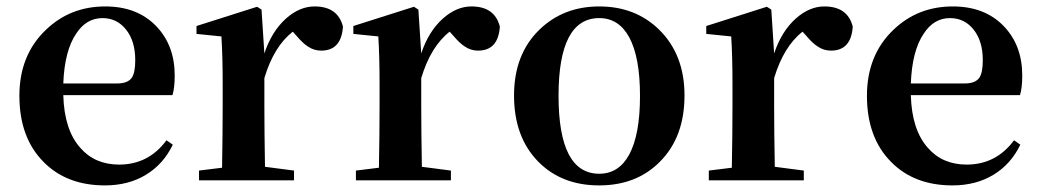

<svg xmlns="http://www.w3.org/2000/svg" viewBox="-20 -558 3222 594"><path d="M304.7 15.6Q186.5 15.6 115.2 -56.6Q40 -131.8 40 -261.7Q40 -387.7 122.1 -465.8Q197.3 -538.1 305.7 -538.1Q404.3 -538.1 462.9 -477.5Q520.5 -418 520.5 -324.2Q520.5 -287.1 513.7 -263.7H175.8Q178.7 -156.2 228.5 -100.6Q273.4 -48.8 348.6 -48.8Q439.5 -48.8 495.1 -124L514.6 -110.4Q485.4 -49.8 431.2 -17.1Q377 15.6 304.7 15.6ZM175.8 -299.8H342.8Q375 -299.8 387.7 -317.4Q398.4 -333 398.4 -372.1Q398.4 -430.7 370.1 -466.3Q341.8 -502 296.9 -502Q247.1 -502 215.8 -454.1Q179.7 -401.4 175.8 -299.8Z M595.7 0V-30.3L667 -39.1Q668.9 -150.4 668.9 -229.5V-299.8Q668.9 -382.8 665 -445.3L587.9 -453.1V-477.5L775.4 -537.1L789.1 -528.3L797.9 -392.6Q820.3 -460.9 865.2 -501Q907.2 -538.1 953.1 -538.1Q1025.4 -538.1 1041 -475.6Q1036.1 -401.4 973.6 -401.4Q951.2 -401.4 932.6 -414.1Q917 -423.8 896.5 -448.2L885.7 -460Q827.1 -414.1 797.9 -316.4V-229.5Q797.9 -153.3 799.8 -42L889.6 -30.3V0Z M1081.1 0V-30.3L1152.3 -39.1Q1154.3 -150.4 1154.3 -229.5V-299.8Q1154.3 -382.8 1150.4 -445.3L1073.2 -453.1V-477.5L1260.7 -537.1L1274.4 -528.3L1283.2 -392.6Q1305.7 -460.9 1350.6 -501Q1392.6 -538.1 1438.5 -538.1Q1510.7 -538.1 1526.4 -475.6Q1521.5 -401.4 1459 -401.4Q1436.5 -401.4 1418 -414.1Q1402.3 -423.8 1381.8 -448.2L1371.1 -460Q1312.5 -414.1 1283.2 -316.4V-229.5Q1283.2 -153.3 1285.2 -42L1375 -30.3V0Z M1645.5 -57.6Q1570.3 -133.8 1570.3 -262.7Q1570.3 -389.6 1648.4 -465.8Q1722.7 -538.1 1834 -538.1Q1945.3 -538.1 2018.6 -466.8Q2097.7 -389.6 2097.7 -262.7Q2097.7 -133.8 2021.5 -57.6Q1949.2 15.6 1833.5 15.6Q1717.8 15.6 1645.5 -57.6ZM1834 -20.5Q1894.5 -20.5 1926.8 -80.1Q1960 -141.6 1960 -261.2Q1960 -380.9 1926.8 -442.4Q1894.5 -502 1834 -502Q1708 -502 1708 -261.7Q1708 -20.5 1834 -20.5Z M2172.9 0V-30.3L2244.1 -39.1Q2246.1 -150.4 2246.1 -229.5V-299.8Q2246.1 -382.8 2242.2 -445.3L2165 -453.1V-477.5L2352.5 -537.1L2366.2 -528.3L2375 -392.6Q2397.5 -460.9 2442.4 -501Q2484.4 -538.1 2530.3 -538.1Q2602.5 -538.1 2618.2 -475.6Q2613.3 -401.4 2550.8 -401.4Q2528.3 -401.4 2509.8 -414.1Q2494.1 -423.8 2473.6 -448.2L2462.9 -460Q2404.3 -414.1 2375 -316.4V-229.5Q2375 -153.3 2377 -42L2466.8 -30.3V0Z M2926.8 15.6Q2808.6 15.6 2737.3 -56.6Q2662.1 -131.8 2662.1 -261.7Q2662.1 -387.7 2744.1 -465.8Q2819.3 -538.1 2927.7 -538.1Q3026.4 -538.1 3085 -477.5Q3142.6 -418 3142.6 -324.2Q3142.6 -287.1 3135.7 -263.7H2797.9Q2800.8 -156.2 2850.6 -100.6Q2895.5 -48.8 2970.7 -48.8Q3061.5 -48.8 3117.2 -124L3136.7 -110.4Q3107.4 -49.8 3053.2 -17.1Q2999 15.6 2926.8 15.6ZM2797.9 -299.8H2964.8Q2997.1 -299.8 3009.8 -317.4Q3020.5 -333 3020.5 -372.1Q3020.5 -430.7 2992.2 -466.3Q2963.9 -502 2918.9 -502Q2869.1 -502 2837.9 -454.1Q2801.8 -401.4 2797.9 -299.8Z"/></svg>

Font: Bpmf GenRyu Min B
Style: B
Weight: 700
Foundry: But Ko
Version: Version 1.320